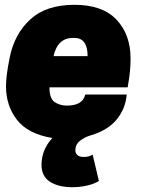

<svg xmlns="http://www.w3.org/2000/svg" viewBox="-20 -564 600 800"><path d="M281 216Q224 216 188.5 193.5Q153 171 153 123Q153 60 198 11Q96 -6 50.5 -65Q5 -124 5 -204Q5 -248 20 -322Q39 -421 105.5 -482.5Q172 -544 290 -544Q407 -544 465.5 -482Q524 -420 524 -320Q524 -270 515 -219L512 -200H186Q186 -153 208 -138.5Q230 -124 258 -124Q325 -124 335 -170H508Q503 -111 466 -66Q429 -21 358 0Q333 7 313.5 22.5Q294 38 294 63Q294 74 302.5 82Q311 90 329 90Q352 90 366 80L392 190Q374 202 343.5 209Q313 216 281 216ZM345 -330Q345 -406 290 -406H284Q220 -406 203 -330Z"/></svg>

Font: Tanohe Sans ExtraBold
Style: Italic
Weight: 800
Designer: Village Type and Design LLC & Cristiano Sobral
Foundry: Cooper Hewitt Smithsonian Design Museum
Version: Version 1.00;September 29, 2021;FontCreator 13.0.0.2655 64-b